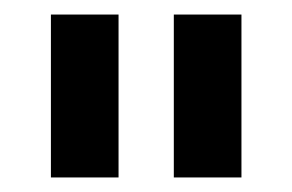

<svg xmlns="http://www.w3.org/2000/svg" viewBox="-20 -720 402 264"><path d="M50 -700H143V-476H50ZM219 -700H312V-476H219Z"/></svg>

Font: Bai Jamjuree Medium
Style: Regular
Weight: 500
Version: Version 1.000; ttfautohint (v1.6)